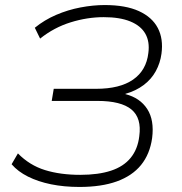

<svg xmlns="http://www.w3.org/2000/svg" viewBox="-20 -733 722 761"><path d="M295 8Q234 8 182.5 -2.5Q131 -13 91 -33Q51 -53 26 -82L51 -125Q97 -78 158 -59Q219 -40 298 -40Q370 -40 420 -56.5Q470 -73 498 -107.5Q526 -142 532 -193Q542 -265 501 -299Q460 -333 366 -333H185L193 -381H361Q455 -381 507.5 -417.5Q560 -454 568 -523Q574 -568 556 -599.5Q538 -631 496.5 -648Q455 -665 391 -665Q326 -665 260 -644.5Q194 -624 139 -580L118 -623Q156 -654 202.5 -674Q249 -694 299 -703.5Q349 -713 395 -713Q478 -713 530.5 -689Q583 -665 605.5 -622Q628 -579 620 -520Q615 -483 597.5 -451Q580 -419 549.5 -396Q519 -373 477 -361V-360Q535 -345 563.5 -301Q592 -257 583 -186Q574 -122 539 -79Q504 -36 443 -14Q382 8 295 8Z"/></svg>

Font: Nunito Sans 7pt ExtraLight
Style: Italic
Weight: 250
Italic angle: -9°
Designer: Vernon Adams
Foundry: Vernon Adams
Version: Version 3.101;gftools[0.9.27]